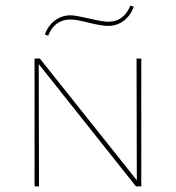

<svg xmlns="http://www.w3.org/2000/svg" viewBox="-20 -669 631 689"><path d="M153 -541 141 -545Q152 -577 177 -595.5Q202 -614 232 -614Q247 -614 269.5 -609Q292 -604 298 -603Q348 -591 369 -591Q424 -591 448 -649L460 -645Q448 -612 423.5 -594Q399 -576 367 -576Q346 -576 296 -588Q254 -599 232 -599Q205 -599 184.5 -584.5Q164 -570 153 -541ZM487 -459V0H468L119 -439L120 0H104V-459H123L471 -22L470 -459Z"/></svg>

Font: Ysabeau SC Thin
Style: Regular
Weight: 200
Designer: Christian Thalmann (Catharsis Fonts)
Version: Version 0.003